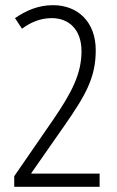

<svg xmlns="http://www.w3.org/2000/svg" viewBox="-20 -722 454 742"><path d="M365 0V-51H101V-53L228 -235C311 -354 350 -422 350 -528C350 -637 281 -702 185 -702C126 -702 79 -680 38 -652L65 -611C96 -634 134 -652 180 -652C246 -652 295 -608 295 -524C295 -436 256 -363 188 -263L35 -41V0Z"/></svg>

Font: Noto Sans Kannada ExtraCondensed Light
Style: Regular
Weight: 300
Width: 2
Designer: Jelle Bosma - Monotype Design Team
Foundry: Monotype Imaging Inc.
Version: Version 2.005